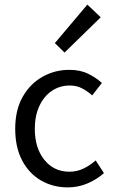

<svg xmlns="http://www.w3.org/2000/svg" viewBox="-20 -801 496 833"><path d="M274 12Q210 12 158 -18Q106 -48 76 -105Q46 -162 46 -242Q46 -324 78.5 -381Q111 -438 164.5 -468Q218 -498 280 -498Q328 -498 362.5 -481Q397 -464 422 -441L380 -387Q359 -406 335.5 -418Q312 -430 283 -430Q239 -430 204.5 -406.5Q170 -383 150.5 -340.5Q131 -298 131 -242Q131 -159 172.5 -107.5Q214 -56 281 -56Q315 -56 344 -70.5Q373 -85 395 -105L431 -50Q398 -21 358 -4.5Q318 12 274 12ZM260 -573 218 -614 359 -781 417 -726Z"/></svg>

Font: .
Style: 
Weight: 400
Designer: Paul D. Hunt, Dalton Maag
Foundry: Dalton Maag Ltd
Version: Version 1.200